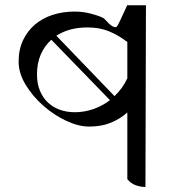

<svg xmlns="http://www.w3.org/2000/svg" viewBox="-20 -735 720 763"><path d="M558 8Q538 8 519 1Q500 -6 486 -23V-288Q458 -263 421 -247.5Q384 -232 334 -232Q292 -232 243 -255Q194 -278 152 -315Q110 -352 82 -398Q54 -444 54 -490Q54 -538 71.5 -575Q89 -612 119 -637.5Q149 -663 189.5 -676Q230 -689 276 -689Q310 -689 340 -681Q389 -668 396 -659Q431 -619 444 -629Q448 -631 486 -715L484 -714H560ZM277 -289Q315 -289 351 -301.5Q387 -314 417 -337L184 -577Q157 -553 142 -518.5Q127 -484 127 -439Q127 -403 138.5 -375Q150 -347 170 -328Q190 -309 217.5 -299Q245 -289 277 -289ZM486 -568Q451 -595 413.5 -610.5Q376 -626 327 -626Q255 -626 204 -593L435 -353Q451 -368 464 -386Q477 -404 486 -424Z"/></svg>

Font: gurmukhi115
Style: Regular
Weight: 400
Designer: Jelle Bosma - Monotype Design Team
Foundry: Monotype Imaging Inc.
Version: Version 2.003